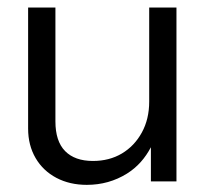

<svg xmlns="http://www.w3.org/2000/svg" viewBox="-20 -494 559 519"><path d="M383.3 -473.7V-219.3C383.3 -187.9 376.7 -160.1 363.4 -135.8C350.2 -111.6 332.2 -92.7 309.5 -79.1C286.8 -65.6 260.7 -58.9 231.2 -58.9C198.6 -58.9 173.5 -67.8 156 -85.6C138.5 -103.4 129.8 -130.2 129.8 -165.8V-473.7H56V-146.4C56 -116.2 62.8 -89.7 76.3 -66.6C89.8 -43.6 108.6 -25.8 132.5 -13.2C156.5 -0.6 183.8 5.7 214.6 5.7C254.5 5.7 290.8 -4.5 323.3 -24.8C351.8 -42.6 372.5 -66.9 387.9 -96V-3.6H457V-473.7Z"/></svg>

Font: Diatome Awesome Regular
Style: Regular
Weight: 400
Designer: 15.100.17
Foundry: 15.100.17
Version: Version 1.008;Fontself Maker 3.5.8